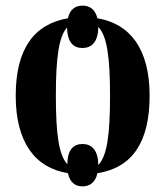

<svg xmlns="http://www.w3.org/2000/svg" viewBox="-20 -611 589 684"><path d="M274 53C298 53 320 40 327 6C450 -13 513 -103 513 -270C513 -435 445 -526 327 -546C319 -579 298 -591 274 -591C250 -591 229 -579 222 -546C100 -525 36 -435 36 -270C36 -104 105 -13 222 6C229 40 249 53 274 53ZM220 -26C190 -58 179 -131 179 -270C179 -407 190 -482 219 -513C220 -458 243 -440 274 -440C304 -440 330 -459 330 -515C361 -484 372 -408 372 -270C372 -128 361 -55 330 -23C330 -79 304 -98 274 -98C244 -98 220 -80 220 -26Z"/></svg>

Font: Noto Serif Display Condensed Extra
Style: Regular
Weight: 800
Width: 3
Designer: Monotype Design Team
Foundry: Monotype Imaging Inc.
Version: Version 1.900